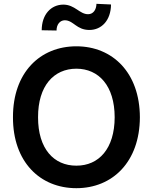

<svg xmlns="http://www.w3.org/2000/svg" viewBox="-20 -981 805 1011"><path d="M277.7 -820.3C277.7 -851.9 295.5 -873.9 321 -874.3C367.5 -873.9 382.1 -823.2 451 -823.2C514.2 -823.5 563.6 -872.5 564.6 -957.4L487.9 -960.9C487.2 -929 470.5 -906.2 443.9 -906.2C399.1 -905.9 374.6 -956.7 313.2 -956.7C249.3 -956.3 199.9 -905.9 199.6 -821.7ZM716.6 -363.6C715.9 -598.7 572.4 -737.2 382.1 -737.2C190.7 -737.2 47.6 -598.7 48.3 -363.6C47.6 -128.9 190.7 9.9 382.1 9.9C572.4 9.9 715.9 -128.6 716.6 -363.6ZM583.8 -363.6C583.5 -198.2 500.4 -108.3 382.1 -108.7C263.1 -108.3 180 -198.2 180.4 -363.6C180 -529.1 263.1 -619 382.1 -619.3C500.4 -619 583.5 -529.1 583.8 -363.6Z"/></svg>

Font: Riot Sans 2.0
Style: Bold
Weight: 600
Designer: Rasmus Andersson
Foundry: rsms
Version: Version 3.006;hotconv 1.0.109;makeotfexe 2.5.65596